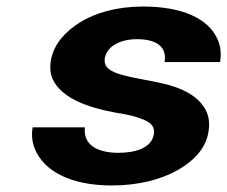

<svg xmlns="http://www.w3.org/2000/svg" viewBox="-20 -558 696 588"><path d="M343 -90C277 -90 234 -115 240 -168H80C76 -147 78 -125 86 -104C113 -34 197 10 322 10C403 10 473 -8 524 -37C568 -62 609 -99 618 -152C623 -178 620 -201 611 -219C592 -257 552 -282 499 -297C458 -309 394 -317 353 -329C324 -337 296 -349 301 -380C308 -418 350 -438 400 -438C460 -438 492 -414 484 -368H654C658 -393 656 -415 647 -436C619 -502 537 -538 418 -538C339 -538 272 -519 224 -489C183 -463 145 -425 136 -374C132 -351 134 -331 142 -314C170 -257 248 -229 334 -213C360 -209 380 -205 396 -200C427 -190 457 -180 451 -146C444 -106 397 -90 343 -90Z"/></svg>

Font: Asimov
Style: XWidIt
Weight: 500
Designer: Google
Version: Version 2.000980; 2014